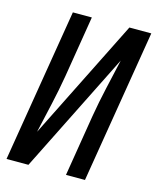

<svg xmlns="http://www.w3.org/2000/svg" viewBox="-111 -812 725 889"><g transform="rotate(15 251.5 -367.5)"><path d="M6 0 127 -735H218L170 -441Q158 -370 142 -299.5Q126 -229 110 -158L398 -735H503L382 0H291L339 -294Q351 -365 367 -435.5Q383 -506 399 -577L111 0Z"/></g></svg>

Font: Iosevka Term Curly Md Obl
Style: Regular
Weight: 500
Italic angle: -9°
Designer: Belleve Invis
Foundry: Belleve Invis
Version: Version 32.3.0